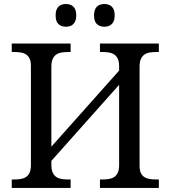

<svg xmlns="http://www.w3.org/2000/svg" viewBox="-20 -929 843 949"><path d="M474.1 0V-42H486.8Q503.9 -42 518.8 -44.4Q533.7 -46.9 544.9 -54.4Q556.2 -62 562.5 -76.2Q568.8 -90.3 568.8 -113.8V-509.8L233.9 -133.8V-113.8Q233.9 -90.3 240.5 -76.2Q247.1 -62 258.1 -54.4Q269 -46.9 284.2 -44.4Q299.3 -42 315.9 -42H329.1V0H38.1V-42H50.8Q67.9 -42 82.8 -44.4Q97.7 -46.9 108.9 -54.4Q120.1 -62 126.5 -76.2Q132.8 -90.3 132.8 -113.8V-604Q132.8 -626 126.2 -639.4Q119.6 -652.8 108.4 -660.2Q97.2 -667.5 82.3 -669.7Q67.4 -671.9 50.8 -671.9H38.1V-713.9H329.1V-671.9H315.9Q299.3 -671.9 284.2 -669.4Q269 -667 258.1 -659.4Q247.1 -651.9 240.5 -637.7Q233.9 -623.5 233.9 -600.1V-204.1L568.8 -580.1V-600.1Q568.8 -623.5 562.5 -637.7Q556.2 -651.9 544.9 -659.4Q533.7 -667 518.8 -669.4Q503.9 -671.9 486.8 -671.9H474.1V-713.9H765.1V-671.9H752Q735.4 -671.9 720.2 -669.4Q705.1 -667 694.1 -659.4Q683.1 -651.9 676.5 -637.7Q669.9 -623.5 669.9 -600.1V-108.9Q669.9 -86.9 676.5 -73.5Q683.1 -60.1 694.3 -53.2Q705.6 -46.4 720.5 -44.2Q735.4 -42 752 -42H765.1V0ZM254.9 -853Q254.9 -868.7 258.8 -879.4Q262.7 -890.1 269.5 -896.7Q276.4 -903.3 285.6 -906.2Q294.9 -909.2 305.7 -909.2Q316.4 -909.2 325.7 -906.2Q335 -903.3 342 -896.7Q349.1 -890.1 353 -879.4Q356.9 -868.7 356.9 -853Q356.9 -837.9 353 -827.1Q349.1 -816.4 342 -809.6Q335 -802.7 325.7 -799.8Q316.4 -796.9 305.7 -796.9Q283.7 -796.9 269.3 -809.6Q254.9 -822.3 254.9 -853ZM444.8 -853Q444.8 -868.7 448.7 -879.4Q452.6 -890.1 459.5 -896.7Q466.3 -903.3 475.6 -906.2Q484.9 -909.2 495.6 -909.2Q506.3 -909.2 515.6 -906.2Q524.9 -903.3 532 -896.7Q539.1 -890.1 543 -879.4Q546.9 -868.7 546.9 -853Q546.9 -837.9 543 -827.1Q539.1 -816.4 532 -809.6Q524.9 -802.7 515.6 -799.8Q506.3 -796.9 495.6 -796.9Q473.6 -796.9 459.2 -809.6Q444.8 -822.3 444.8 -853Z"/></svg>

Font: Droid Serif
Style: Regular
Weight: 400
Designer: Monotype Design team
Foundry: Monotype Imaging Inc.
Version: Version 1.03